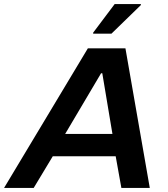

<svg xmlns="http://www.w3.org/2000/svg" viewBox="-54 -926 829 946"><path d="M-34 0 379 -688H564L684 0H544L516 -156H206L112 0ZM267 -266H500L450 -565H444ZM405 -760V-765L511 -906H640V-901L495 -760Z"/></svg>

Font: Saira SemiExpanded SemiBold
Style: Italic
Weight: 600
Width: 6
Italic angle: -12°
Designer: Hector Gatti with collaboration of the Omnibus-Type team
Foundry: Omnibus-Type
Version: Version 1.101